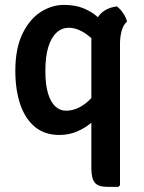

<svg xmlns="http://www.w3.org/2000/svg" viewBox="-20 -528 572 764"><path d="M41 -246.5Q41 -334.5 69 -392.8Q97 -451 141.2 -479.8Q185.5 -508.5 234.5 -508.5Q279.5 -508.5 312.2 -495Q345 -481.5 367.8 -461Q390.5 -440.5 406.5 -419L389.5 -319.5Q362.5 -364 325.5 -390.8Q288.5 -417.5 254 -417.5Q226 -417.5 205 -398.2Q184 -379 172.2 -341Q160.5 -303 160.5 -246Q160.5 -190 171.5 -155Q182.5 -120 201 -103.8Q219.5 -87.5 242 -87.5Q279.5 -87.5 314.2 -112Q349 -136.5 369 -177L386.5 -89Q372 -65 346.8 -42.5Q321.5 -20 288.2 -5.5Q255 9 216.5 9Q157.5 9 118.8 -23.2Q80 -55.5 60.5 -113Q41 -170.5 41 -246.5ZM343.5 -366Q343.5 -417.5 367.5 -456.5Q391.5 -495.5 444.5 -502.5Q457.5 -494 469.5 -476.2Q481.5 -458.5 485.5 -442.5Q470.5 -429 464 -405Q457.5 -381 457.5 -353.5V209L451.5 215.5H406.5Q370.5 215.5 357 198.5Q343.5 181.5 343.5 142.5Z"/></svg>

Font: Signika Medium
Style: Regular
Weight: 500
Designer: Anna Giedry
Foundry: Anna Giedry
Version: Version 2.000